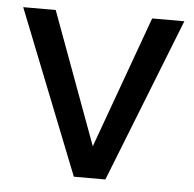

<svg xmlns="http://www.w3.org/2000/svg" viewBox="-43 -564 613 607"><g transform="rotate(5 263.0 -260.0)"><path d="M212.9 0 6.8 -520H109.9L264.2 -101.1L416 -520H518.1L313 0Z"/></g></svg>

Font: Aspekta 450
Style: Regular
Weight: 450
Designer: Ivo Dolenc
Version: Version 2.000